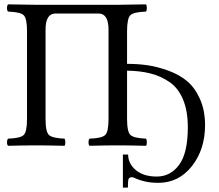

<svg xmlns="http://www.w3.org/2000/svg" viewBox="-20 -667 1005 881"><path d="M920.9 -92.8Q920.9 19 860.4 95.5Q799.8 171.9 707 171.9Q670.9 171.9 644.5 165.5Q618.2 159.2 604.5 152.6Q590.8 146 586.9 146Q572.8 146 569.8 154.8Q566.9 161.6 566.9 193.8H543.9V42H567.9Q567.9 81.1 599.1 109.9Q635.3 143.1 699.2 143.1Q762.2 143.1 802 89.1Q841.8 35.2 841.8 -83Q841.8 -158.2 819.8 -210.7Q797.9 -263.2 757.8 -290.5Q717.8 -317.9 670.9 -329.8Q624 -341.8 563 -342.8V-122.1Q563 -62 578.6 -47.6Q594.2 -33.2 649.9 -30.8Q653.8 -25.9 653.8 -13.9Q653.8 -2 649.9 2Q573.7 0 520 0Q466.8 0 391.1 2Q386.2 -2 386.2 -13.9Q386.2 -25.9 391.1 -30.8Q447.3 -32.7 462.6 -47.4Q478 -62 478 -122.1V-530.8Q478 -605 432.1 -605H234.9Q189 -605 189 -530.8V-122.1Q189 -62 204.6 -47.6Q220.2 -33.2 275.9 -30.8Q279.8 -25.9 279.8 -13.9Q279.8 -2 275.9 2Q195.8 0 147 0Q95.2 0 17.1 2Q12.2 -2 12.2 -13.9Q12.2 -25.9 17.1 -30.8Q73.2 -32.7 88.6 -47.4Q104 -62 104 -122.1V-522.9Q104 -583 88.6 -597.4Q73.2 -611.8 17.1 -613.8Q12.2 -617.7 12.2 -629.9Q12.2 -642.1 17.1 -647Q117.2 -645 146 -645H521Q549.8 -645 649.9 -647Q653.8 -642.1 653.8 -630.1Q653.8 -618.2 649.9 -613.8Q593.8 -611.8 578.4 -597.4Q563 -583 563 -522.9V-374Q613.8 -374 658.4 -367.4Q703.1 -360.8 753.2 -342.5Q803.2 -324.2 838.6 -294.7Q874 -265.1 897.5 -212.9Q920.9 -160.6 920.9 -92.8Z"/></svg>

Font: Linux Libertine O
Style: Regular
Weight: 400
Designer: Philipp H. Poll
Foundry: Philipp H. Poll
Version: Version 5.3.0